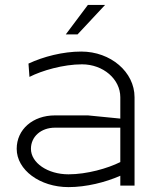

<svg xmlns="http://www.w3.org/2000/svg" viewBox="-20 -756 658 782"><path d="M248 -616H296L408 -736H338ZM528 0V-360C528 -462.7 430.8 -546 311 -546C236 -546 156.6 -525.3 96 -497L100 -442.8C150.6 -468.6 238 -494 314 -494C400.1 -494 470 -434 470 -360V-273L338.2 -286H204C113.5 -286 48 -228.8 48 -149.9C48 -63.8 142.5 6.1 259 6.1C331.6 6.1 409.8 -13.6 470 -40.2V0ZM470 -95.9C418.8 -70.3 334 -46 259 -46C174.5 -46 106 -92.5 106 -149.9C106 -199.8 147.2 -236 204 -236H470Z"/></svg>

Font: Resamitz
Style: Regular
Weight: 500
Designer: gluk
Foundry: gluk
Version: Version 0.047